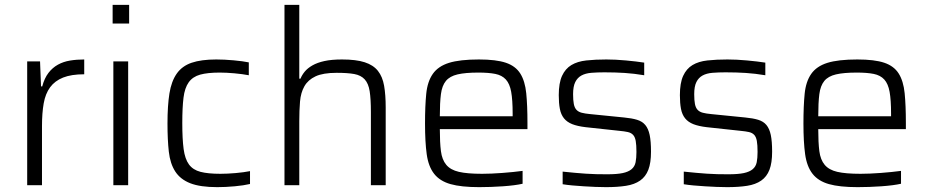

<svg xmlns="http://www.w3.org/2000/svg" viewBox="-20 -763 3821 791"><path d="M92 0V-510H145L149 -407H154Q163 -441 179.5 -462.5Q196 -484 218.5 -496.5Q241 -509 268.5 -513.5Q296 -518 327 -518V-457Q274 -457 240 -443.5Q206 -430 186.5 -403.5Q167 -377 160 -337Q153 -297 153 -244V0Z M444 -666V-743H512V-666ZM447 0V-510H508V0Z M1010 -5Q985 1 947 4.5Q909 8 875 8Q805 8 764 -8Q723 -24 702 -56.5Q681 -89 675.5 -138Q670 -187 670 -254Q670 -328 678 -378Q686 -428 708 -459.5Q730 -491 769.5 -504.5Q809 -518 871 -518Q904 -518 942.5 -514.5Q981 -511 1005 -506V-453Q979 -458 945.5 -461Q912 -464 885 -464Q835 -464 804.5 -455.5Q774 -447 757.5 -424Q741 -401 736 -360.5Q731 -320 731 -256Q731 -190 736.5 -149Q742 -108 758.5 -85.5Q775 -63 806 -55Q837 -47 888 -47Q917 -47 951 -50Q985 -53 1010 -58Z M1508 0V-301Q1508 -355 1503 -387Q1498 -419 1482.5 -436Q1467 -453 1439.5 -458Q1412 -463 1367 -463Q1311 -463 1280 -448.5Q1249 -434 1234 -407.5Q1219 -381 1216 -344.5Q1213 -308 1213 -264V0H1152V-743H1213V-439H1218Q1224 -454 1235.5 -468Q1247 -482 1267 -493.5Q1287 -505 1316.5 -511.5Q1346 -518 1389 -518Q1447 -518 1482.5 -506.5Q1518 -495 1537 -471Q1556 -447 1562.5 -409.5Q1569 -372 1569 -320V0Z M1954 8Q1880 8 1836 -4.5Q1792 -17 1768.5 -47Q1745 -77 1738 -127.5Q1731 -178 1731 -254Q1731 -326 1736 -376.5Q1741 -427 1763 -458.5Q1785 -490 1829.5 -504Q1874 -518 1953 -518Q2024 -518 2064 -504.5Q2104 -491 2123.5 -460Q2143 -429 2148 -379Q2153 -329 2153 -256V-231H1792Q1792 -176 1796.5 -140.5Q1801 -105 1818.5 -84Q1836 -63 1870.5 -55Q1905 -47 1966 -47Q2003 -47 2049.5 -50.5Q2096 -54 2133 -59V-6Q2102 1 2052 4.5Q2002 8 1954 8ZM2092 -284V-295Q2092 -351 2086 -384.5Q2080 -418 2064 -435.5Q2048 -453 2020.5 -458.5Q1993 -464 1951 -464Q1897 -464 1865 -456.5Q1833 -449 1817 -429.5Q1801 -410 1796.5 -375Q1792 -340 1792 -284Z M2477 8Q2456 8 2432.5 7Q2409 6 2385 4.5Q2361 3 2338.5 1Q2316 -1 2298 -4V-56Q2326 -53 2349 -51Q2372 -49 2393 -47.5Q2414 -46 2435.5 -45.5Q2457 -45 2481 -45Q2522 -45 2545.5 -50Q2569 -55 2582 -66Q2595 -77 2598.5 -94.5Q2602 -112 2602 -137Q2602 -166 2599 -182.5Q2596 -199 2588 -207.5Q2580 -216 2566.5 -219Q2553 -222 2532 -224L2393 -239Q2359 -243 2337.5 -251.5Q2316 -260 2303.5 -275.5Q2291 -291 2286.5 -314.5Q2282 -338 2282 -371Q2282 -421 2295.5 -450.5Q2309 -480 2334 -495Q2359 -510 2395.5 -514Q2432 -518 2478 -518Q2515 -518 2558.5 -514Q2602 -510 2634 -505V-453Q2592 -460 2553.5 -462.5Q2515 -465 2470 -465Q2440 -465 2416 -463Q2392 -461 2375.5 -452Q2359 -443 2350 -425Q2341 -407 2341 -375Q2341 -350 2344 -334.5Q2347 -319 2355 -310.5Q2363 -302 2376.5 -298.5Q2390 -295 2411 -293L2551 -279Q2583 -276 2604.5 -269.5Q2626 -263 2638.5 -248Q2651 -233 2656.5 -207Q2662 -181 2662 -138Q2662 -92 2651 -63.5Q2640 -35 2617 -19Q2594 -3 2559 2.5Q2524 8 2477 8Z M2976 8Q2955 8 2931.5 7Q2908 6 2884 4.5Q2860 3 2837.5 1Q2815 -1 2797 -4V-56Q2825 -53 2848 -51Q2871 -49 2892 -47.5Q2913 -46 2934.5 -45.5Q2956 -45 2980 -45Q3021 -45 3044.5 -50Q3068 -55 3081 -66Q3094 -77 3097.5 -94.5Q3101 -112 3101 -137Q3101 -166 3098 -182.5Q3095 -199 3087 -207.5Q3079 -216 3065.5 -219Q3052 -222 3031 -224L2892 -239Q2858 -243 2836.5 -251.5Q2815 -260 2802.5 -275.5Q2790 -291 2785.5 -314.5Q2781 -338 2781 -371Q2781 -421 2794.5 -450.5Q2808 -480 2833 -495Q2858 -510 2894.5 -514Q2931 -518 2977 -518Q3014 -518 3057.5 -514Q3101 -510 3133 -505V-453Q3091 -460 3052.5 -462.5Q3014 -465 2969 -465Q2939 -465 2915 -463Q2891 -461 2874.5 -452Q2858 -443 2849 -425Q2840 -407 2840 -375Q2840 -350 2843 -334.5Q2846 -319 2854 -310.5Q2862 -302 2875.5 -298.5Q2889 -295 2910 -293L3050 -279Q3082 -276 3103.5 -269.5Q3125 -263 3137.5 -248Q3150 -233 3155.5 -207Q3161 -181 3161 -138Q3161 -92 3150 -63.5Q3139 -35 3116 -19Q3093 -3 3058 2.5Q3023 8 2976 8Z M3513 8Q3439 8 3395 -4.5Q3351 -17 3327.5 -47Q3304 -77 3297 -127.5Q3290 -178 3290 -254Q3290 -326 3295 -376.5Q3300 -427 3322 -458.5Q3344 -490 3388.5 -504Q3433 -518 3512 -518Q3583 -518 3623 -504.5Q3663 -491 3682.5 -460Q3702 -429 3707 -379Q3712 -329 3712 -256V-231H3351Q3351 -176 3355.5 -140.5Q3360 -105 3377.5 -84Q3395 -63 3429.5 -55Q3464 -47 3525 -47Q3562 -47 3608.5 -50.5Q3655 -54 3692 -59V-6Q3661 1 3611 4.5Q3561 8 3513 8ZM3651 -284V-295Q3651 -351 3645 -384.5Q3639 -418 3623 -435.5Q3607 -453 3579.5 -458.5Q3552 -464 3510 -464Q3456 -464 3424 -456.5Q3392 -449 3376 -429.5Q3360 -410 3355.5 -375Q3351 -340 3351 -284Z"/></svg>

Font: Azeri Sans Light
Style: Regular
Weight: 300
Designer: Hector Gatti & Omnibus-Type (original fonts) / Cristiano Sobral (main changes and remastering)
Version: Version 1.000; ttfautohint (v1.6)